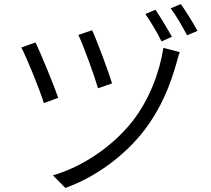

<svg xmlns="http://www.w3.org/2000/svg" viewBox="-20 -872 1040 946"><path d="M434 -723 366 -700C391 -649 447 -493 463 -437L532 -461C516 -516 456 -676 434 -723ZM866 -615 785 -636C766 -514 715 -380 633 -275C533 -148 385 -50 241 -8L302 54C443 4 591 -99 694 -234C776 -343 819 -454 850 -563C854 -577 859 -600 866 -615ZM155 -663 85 -638C108 -596 178 -426 196 -364L267 -390C244 -456 181 -609 155 -663ZM746 -824 696 -803C721 -768 756 -709 776 -668L827 -691C806 -729 769 -790 746 -824ZM871 -852 821 -831C847 -797 880 -739 902 -698L953 -720C932 -759 895 -818 871 -852Z"/></svg>

Font: Noto Sans KR DemiLight
Style: Regular
Weight: 350
Designer: Ryoko NISHIZUKA 西塚涼子 (kana, bopomofo & ideographs); Paul D. Hunt (Latin, Greek & Cyrillic); Sandoll Communications 산돌커뮤니
Foundry: Adobe
Version: Version 2.004;hotconv 1.0.118;makeotfexe 2.5.65603